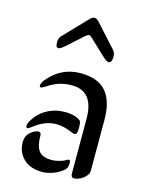

<svg xmlns="http://www.w3.org/2000/svg" viewBox="-122 -877 733 966"><g transform="rotate(15 244.5 -394.0)"><path d="M253.9 -515.1Q294.9 -515.1 327.6 -504.4Q360.4 -493.7 382.8 -470Q405.3 -446.3 417.2 -408.9Q429.2 -371.6 429.2 -318.8V-54.2Q429.2 -42 421.6 -31.2Q414.1 -20.5 403.1 -12.5Q392.1 -4.4 379.6 0.2Q367.2 4.9 357.9 4.9Q340.8 4.9 340.8 -16.1V-300.8Q340.8 -444.8 226.6 -444.8Q160.2 -444.8 106 -408.2Q84.5 -394 78.1 -394Q70.8 -394 70.8 -401.9Q70.8 -415.5 85.9 -434.1Q152.3 -515.1 253.9 -515.1ZM303.7 -27.3Q283.2 -8.8 252.9 3.2Q222.7 15.1 194.8 15.1Q129.9 15.1 95.5 -19.3Q61 -53.7 61 -104Q61 -140.1 85.9 -159.2Q108.4 -176.8 125 -176.8Q130.4 -176.8 134.3 -172.9Q138.2 -168.9 138.2 -161.1Q138.2 -105.5 157.2 -80.3Q176.3 -55.2 225.1 -55.2Q239.7 -55.2 260.7 -60.3Q281.7 -65.4 296.4 -74.2Q305.2 -79.6 309.6 -79.6Q316.4 -79.6 316.4 -61.5Q316.4 -39.1 303.7 -27.3ZM299.8 -291Q309.1 -286.1 312.5 -278.1Q315.9 -270 315.9 -248Q315.9 -228.5 312.7 -220Q309.6 -211.4 301.3 -211.4Q295.9 -211.4 286.1 -215.8Q240.2 -235.8 203.1 -235.8Q143.1 -235.8 88.9 -192.4Q71.8 -178.7 65.9 -178.7Q58.1 -178.7 58.1 -187.5Q58.1 -201.2 67.9 -217.3Q93.8 -260.7 136 -283.4Q178.2 -306.2 230 -306.2Q269.5 -306.2 299.8 -291ZM339.4 -627 262.2 -700.2Q250 -711.4 244.6 -711.4Q237.8 -711.4 225.1 -700.2L145.5 -628.4Q121.1 -607.4 111.3 -607.4Q97.7 -607.4 97.7 -633.8Q97.7 -656.7 108.4 -667.5L225.6 -790Q238.8 -802.7 249.5 -802.7Q258.8 -802.7 271.5 -790L377.9 -672.4Q391.1 -658.7 391.1 -636.2Q391.1 -625.5 387.2 -615.2Q383.3 -605 374.5 -605Q363.3 -605 339.4 -627Z"/></g></svg>

Font: SirinStencil
Style: Regular
Weight: 400
Designer: Olga Karpushina (okarpush@gmail.com)
Foundry: Cyreal (www.cyreal.org)
Version: Version 1.002